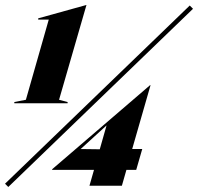

<svg xmlns="http://www.w3.org/2000/svg" viewBox="-49 -739 788 764"><path d="M186 -342 220 -333V-328H8V-333L54 -342L145 -661H103V-666L294 -719H295ZM706 -717 719 -704 -16 5 -29 -8ZM159 -66 548 -400H550L477 -146H517L493 -63H454L436 0H307L325 -63H158ZM348 -145 375 -240 272 -146Z"/></svg>

Font: Nyght Serif Dark Italic
Style: Regular
Weight: 800
Italic angle: -16°
Designer: Maksym Kobuzan
Version: Version 0.400